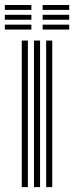

<svg xmlns="http://www.w3.org/2000/svg" viewBox="-44 -766 303 786"><path d="M145 0V-600H169.9V0ZM45.1 0V-600H70.1V0ZM95.1 0V-600H120V0ZM130.6 -725.5V-745.6H239.3V-725.5ZM-24.2 -645V-665.1H84.5V-645ZM-24.2 -685.2V-705.4H84.5V-685.2ZM-24.2 -725.5V-745.6H84.5V-725.5ZM130.6 -645V-665.1H239.3V-645ZM130.6 -685.2V-705.4H239.3V-685.2Z"/></svg>

Font: Big Shoulders Inline Display SC Thin
Style: Regular
Weight: 100
Designer: Patric King
Foundry: XO Type Co
Version: Version 2.002